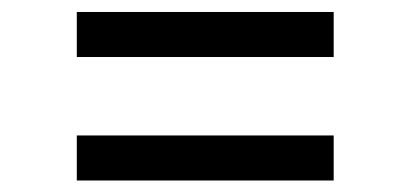

<svg xmlns="http://www.w3.org/2000/svg" viewBox="-20 -448 699 327"><path d="M548.3 -350.9H110.8V-427.6H548.3ZM548.3 -140.6H110.8V-217.3H548.3Z"/></svg>

Font: Riot Sans
Style: Regular
Weight: 400
Designer: Rasmus Andersson
Foundry: rsms
Version: Version 4.001